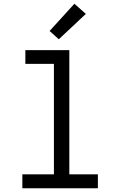

<svg xmlns="http://www.w3.org/2000/svg" viewBox="-20 -1002 640 1022"><path d="M99 0V-74H267V-662H115V-735H349V-74H501V0ZM293 -793 244 -837 376 -982 437 -928Z"/></svg>

Font: R Plex Mono
Style: Regular
Weight: 400
Monospace: yes
Designer: Belleve Invis
Foundry: Belleve Invis
Version: Version 31.8.0